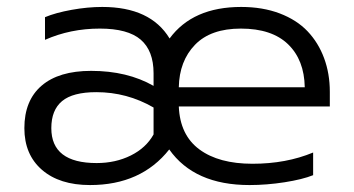

<svg xmlns="http://www.w3.org/2000/svg" viewBox="-20 -515 1015 550"><path d="M237.8 15.1Q150.4 15.1 100.1 -28.6Q49.8 -72.3 49.8 -147.9Q49.8 -227.1 99.1 -269.5Q148.4 -312 241.2 -312Q344.7 -312 419.9 -269V-305.2Q419.9 -369.6 383.1 -401.4Q346.2 -433.1 266.1 -433.1Q181.6 -433.1 108.9 -400.9V-465.8Q139.2 -478.5 185.1 -486.8Q231 -495.1 272.9 -495.1Q411.1 -495.1 465.8 -404.8Q532.2 -495.1 670.9 -495.1Q732.4 -495.1 781.2 -476.6Q830.1 -458 861.1 -425.3Q892.1 -392.6 908.4 -348.4Q924.8 -304.2 924.8 -252V-210H492.2Q495.6 -127.9 551.3 -86.9Q606.9 -45.9 703.1 -45.9Q799.8 -45.9 877 -78.1V-13.2Q846.7 -1 795.2 7.1Q743.7 15.1 694.8 15.1Q536.6 15.1 464.8 -86.9Q384.3 15.1 237.8 15.1ZM492.2 -265.1H853Q851.6 -343.3 805.2 -388.2Q758.8 -433.1 669.9 -433.1Q583.5 -433.1 538.6 -386.7Q493.7 -340.3 492.2 -265.1ZM256.8 -47.9Q311 -47.9 354.7 -69.6Q398.4 -91.3 419.9 -129.9V-207Q343.8 -251 255.9 -251Q188.5 -251 157.7 -225.3Q127 -199.7 127 -147.9Q127 -47.9 256.8 -47.9Z"/></svg>

Font: Prompt Light
Style: Regular
Weight: 300
Designer: Katatrad Team
Foundry: CadsonDemak
Version: Version 1.000;PS 001.000;hotconv 1.0.88;makeotf.lib2.5.64775